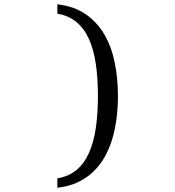

<svg xmlns="http://www.w3.org/2000/svg" viewBox="-20 -737 821 899"><path d="M532.2 -288.1Q532.2 -233.4 525.6 -181.9Q519 -130.4 505.1 -84.5Q491.2 -38.6 468.8 0.2Q446.3 39.1 414.8 68.8Q383.3 98.6 342 117.4Q300.8 136.2 248.5 142.1V98.1Q301.3 89.4 337.6 59.3Q374 29.3 396.2 -20.3Q418.5 -69.8 428.5 -137.2Q438.5 -204.6 438.5 -288.1Q438.5 -371.1 428.5 -438.5Q418.5 -505.9 396.2 -554.9Q374 -604 337.6 -634Q301.3 -664.1 248.5 -672.9V-716.8Q326.7 -708 380.9 -670.7Q435.1 -633.3 468.8 -575.4Q502.4 -517.6 517.3 -443.6Q532.2 -369.6 532.2 -288.1Z"/></svg>

Font: BabelStone Ogham Fixed
Style: Regular
Weight: 400
Monospace: yes
Designer: Andrew West
Foundry: BabelStone
Version: Version 2.02 March 14, 2022